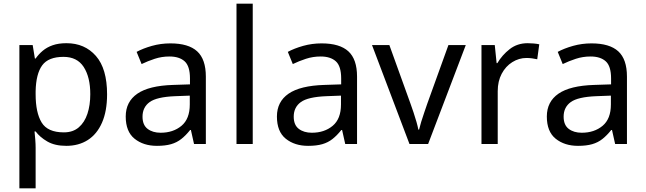

<svg xmlns="http://www.w3.org/2000/svg" viewBox="-20 -780 3497 1040"><path d="M340 -546Q439 -546 499.5 -477Q560 -408 560 -269Q560 -178 532.5 -115.5Q505 -53 455.5 -21.5Q406 10 339 10Q277 10 236.5 -13.5Q196 -37 173 -68H167Q169 -51 171 -25Q173 1 173 20V240H85V-536H157L169 -463H173Q189 -486 211.5 -505Q234 -524 265.5 -535Q297 -546 340 -546ZM324 -472Q242 -472 208.5 -426Q175 -380 173 -286V-269Q173 -170 205.5 -116.5Q238 -63 326 -63Q375 -63 406.5 -90Q438 -117 453.5 -163.5Q469 -210 469 -270Q469 -362 433.5 -417Q398 -472 324 -472Z M903 -545Q1001 -545 1048 -502Q1095 -459 1095 -365V0H1031L1014 -76H1010Q987 -47 962.5 -27.5Q938 -8 906.5 1Q875 10 830 10Q757 10 709 -28.5Q661 -67 661 -149Q661 -229 724 -272.5Q787 -316 918 -320L1009 -323V-355Q1009 -422 980 -448Q951 -474 898 -474Q856 -474 818 -461.5Q780 -449 747 -433L720 -499Q755 -518 803 -531.5Q851 -545 903 -545ZM929 -259Q829 -255 790.5 -227Q752 -199 752 -148Q752 -103 779.5 -82Q807 -61 850 -61Q918 -61 963 -98.5Q1008 -136 1008 -214V-262Z M1349 0H1261V-760H1349Z M1722 -545Q1820 -545 1867 -502Q1914 -459 1914 -365V0H1850L1833 -76H1829Q1806 -47 1781.5 -27.5Q1757 -8 1725.5 1Q1694 10 1649 10Q1576 10 1528 -28.5Q1480 -67 1480 -149Q1480 -229 1543 -272.5Q1606 -316 1737 -320L1828 -323V-355Q1828 -422 1799 -448Q1770 -474 1717 -474Q1675 -474 1637 -461.5Q1599 -449 1566 -433L1539 -499Q1574 -518 1622 -531.5Q1670 -545 1722 -545ZM1748 -259Q1648 -255 1609.5 -227Q1571 -199 1571 -148Q1571 -103 1598.5 -82Q1626 -61 1669 -61Q1737 -61 1782 -98.5Q1827 -136 1827 -214V-262Z M2198 0 1995 -536H2089L2203 -220Q2211 -198 2220 -171Q2229 -144 2236 -119.5Q2243 -95 2246 -78H2250Q2254 -95 2261.5 -120Q2269 -145 2278.5 -172Q2288 -199 2295 -220L2409 -536H2503L2299 0Z M2838 -546Q2853 -546 2870.5 -544.5Q2888 -543 2901 -540L2890 -459Q2877 -462 2861.5 -464Q2846 -466 2832 -466Q2791 -466 2755 -443.5Q2719 -421 2697.5 -380.5Q2676 -340 2676 -286V0H2588V-536H2660L2670 -438H2674Q2700 -482 2741 -514Q2782 -546 2838 -546Z M3184 -545Q3282 -545 3329 -502Q3376 -459 3376 -365V0H3312L3295 -76H3291Q3268 -47 3243.5 -27.5Q3219 -8 3187.5 1Q3156 10 3111 10Q3038 10 2990 -28.5Q2942 -67 2942 -149Q2942 -229 3005 -272.5Q3068 -316 3199 -320L3290 -323V-355Q3290 -422 3261 -448Q3232 -474 3179 -474Q3137 -474 3099 -461.5Q3061 -449 3028 -433L3001 -499Q3036 -518 3084 -531.5Q3132 -545 3184 -545ZM3210 -259Q3110 -255 3071.5 -227Q3033 -199 3033 -148Q3033 -103 3060.5 -82Q3088 -61 3131 -61Q3199 -61 3244 -98.5Q3289 -136 3289 -214V-262Z"/></svg>

Font: Noto Sans Meetei Mayek
Style: Regular
Weight: 400
Designer: Monotype Design Team and Neelakash Kshetrimayum
Foundry: Monotype Imaging Inc.
Version: Version 2.002